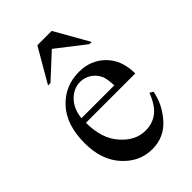

<svg xmlns="http://www.w3.org/2000/svg" viewBox="-217 -798 900 900"><g transform="rotate(-45 233.5 -348.0)"><path d="M111 -293Q111 -188 163 -130Q215 -69 284 -69Q329 -69 363 -94.5Q397 -120 421 -182L438 -172Q426 -102 374.5 -43.5Q323 15 244 15Q160 15 99.5 -51.5Q39 -118 39 -229Q39 -351 101 -418Q163 -485 257 -485Q335 -485 386.5 -433Q438 -381 438 -293ZM111 -323H329Q327 -368 319 -387Q306 -416 281 -432Q256 -448 227 -448Q185 -448 151.5 -415Q118 -382 111 -323ZM207 -711H302L398 -542H383L243 -651L125 -542H109Z"/></g></svg>

Font: MM Ethnic
Style: Regular
Weight: 400
Designer: Khon Soe Zaw Thu
Version: Version 1.00 July 18, 2016, initial release